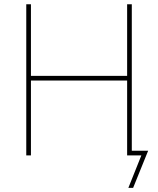

<svg xmlns="http://www.w3.org/2000/svg" viewBox="-20 -748 761 924"><path d="M106.4 0V-727.5H128.9V-382.8H591.8V-727.5H614.3V0H591.8V-360.4H128.9V0ZM597.7 156.2 660.2 0H598.6V-22.5H692.9L620.6 156.2Z"/></svg>

Font: Inter 18pt Thin
Style: Regular
Weight: 250
Designer: Rasmus Andersson
Foundry: rsms
Version: Version 4.001;git-66647c0bb